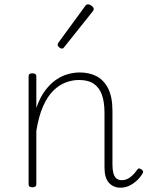

<svg xmlns="http://www.w3.org/2000/svg" viewBox="-20 -856 686 893"><path d="M541 17Q524 17 510 11Q496 5 486 -6.5Q476 -18 471 -35.5Q466 -53 466 -77V-331Q466 -381 454 -415Q442 -449 416 -466.5Q390 -484 347 -484Q317 -484 286 -472.5Q255 -461 228 -434.5Q201 -408 180.5 -362Q160 -316 149 -247V0Q149 8 144.5 11.5Q140 15 130 15Q121 15 117 11.5Q113 8 113 0V-500Q113 -508 117 -511.5Q121 -515 130 -515Q140 -515 144.5 -511.5Q149 -508 149 -500V-354Q166 -403 190 -435Q214 -467 241.5 -485.5Q269 -504 297 -511.5Q325 -519 351 -519Q395 -519 429 -501.5Q463 -484 483 -444.5Q503 -405 503 -340V-91Q503 -68 507 -52Q511 -36 520.5 -27Q530 -18 547 -18Q559 -18 570 -22.5Q581 -27 593 -37.5Q605 -48 617 -65Q621 -72 626 -72.5Q631 -73 638 -68Q643 -65 645 -60Q647 -55 643 -49Q631 -29 614 -14Q597 1 578.5 9Q560 17 541 17ZM267 -630Q262 -630 255 -636Q248 -642 248 -648Q248 -650 249.5 -652.5Q251 -655 252 -658L377 -829Q380 -833 383 -834.5Q386 -836 390 -836Q395 -836 401 -832.5Q407 -829 411.5 -824Q416 -819 416 -814Q416 -811 415 -809Q414 -807 412 -804L278 -636Q274 -630 267 -630Z"/></svg>

Font: Playwrite NG Modern Thin
Style: Regular
Weight: 250
Designer: Veronika Burian, José Scaglione
Foundry: TypeTogether
Version: Version 1.002